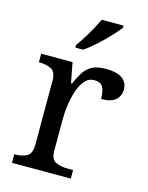

<svg xmlns="http://www.w3.org/2000/svg" viewBox="-116 -838 702 911"><g transform="rotate(15 235.5 -383.0)"><path d="M33 0V-42H36Q70 -42 94 -54.5Q118 -67 118 -114V-426Q118 -470 93.5 -482Q69 -494 36 -494H33V-536H187L206 -437H211Q224 -467 239 -492Q254 -517 279 -531.5Q304 -546 348 -546Q403 -546 429.5 -527Q456 -508 456 -473Q456 -442 434.5 -422Q413 -402 363 -402Q363 -443 351 -461.5Q339 -480 310 -480Q282 -480 263 -458Q244 -436 233 -402Q222 -368 217 -331.5Q212 -295 212 -266V-109Q212 -65 236.5 -53.5Q261 -42 294 -42H322V0ZM182 -619Q204 -648 228.5 -690Q253 -732 269 -766H376V-756Q364 -739 337 -710Q310 -681 278.5 -652.5Q247 -624 220 -606H182Z"/></g></svg>

Font: Noto Serif Ahom
Style: Regular
Weight: 400
Designer: Monotype Design Team
Foundry: Monotype Imaging Inc.
Version: Version 2.007; ttfautohint (v1.8.4.7-5d5b)